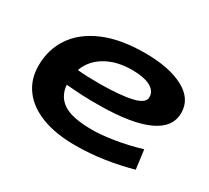

<svg xmlns="http://www.w3.org/2000/svg" viewBox="-114 -739 1022 937"><g transform="rotate(30 396.5 -270.5)"><path d="M708 -35Q633 -14 553 -2Q473 10 391 10Q283 10 205 -19.5Q127 -49 85 -105Q43 -161 43 -238Q43 -330 91 -400.5Q139 -471 233 -511Q327 -551 464 -551Q600 -551 681 -508Q762 -465 762 -386Q762 -304 671 -262Q580 -220 404 -218Q347 -217 298 -219.5Q249 -222 209 -226Q214 -162 263.5 -129.5Q313 -97 426 -97Q475 -97 546 -108Q617 -119 694 -142ZM450 -448Q365 -448 304 -413Q243 -378 220 -315Q249 -312 281.5 -311Q314 -310 349 -310Q464 -311 526.5 -326Q589 -341 589 -374Q589 -410 552.5 -429Q516 -448 450 -448Z"/></g></svg>

Font: Georama Extra Expanded SemiBold
Style: Italic
Weight: 600
Width: 8
Italic angle: -9°
Designer: Jean-Baptiste Levee
Foundry: Production Type
Version: Version 1.000